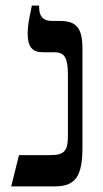

<svg xmlns="http://www.w3.org/2000/svg" viewBox="-20 -667 370 687"><path d="M20 0H176C252 0 275 -39 275 -140V-494C275 -569 251 -592 195 -592H166C134 -592 120 -609 120 -641V-647H94C84 -599 79 -576 79 -547C79 -499 96 -480 133 -480H175C212 -480 223 -459 223 -398V-183C223 -130 213 -112 161 -112H48Z"/></svg>

Font: Noto Serif Hebrew SemiCondensed Medium
Style: Regular
Weight: 500
Width: 4
Designer: Monotype Design Team
Foundry: Monotype Imaging Inc.
Version: Version 2.004